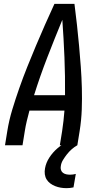

<svg xmlns="http://www.w3.org/2000/svg" viewBox="-20 -755 540 998"><path d="M6 0 18 -74Q27 -130 44 -186Q61 -242 80.5 -297.5Q100 -353 122 -408Q144 -463 167 -517.5Q190 -572 214 -626.5Q238 -681 263 -735H367Q374 -681 380 -626.5Q386 -572 391 -517.5Q396 -463 400 -408Q404 -353 405.5 -297.5Q407 -242 405 -186Q403 -130 394 -74L382 0H291L303 -74Q307 -100 310 -127Q313 -154 315 -180H133Q126 -154 119.5 -127Q113 -100 109 -74L97 0ZM157 -260H318Q319 -359 315 -457Q311 -555 304 -652Q264 -555 226 -457Q188 -359 157 -260ZM326 223Q310 223 295.5 220.5Q281 218 267 212.5Q253 207 241.5 198.5Q230 190 222.5 178Q215 166 213 151Q211 136 214 120Q219 91 236.5 64Q254 37 278.5 16Q303 -5 331 -19Q359 -33 388 -40L382 0Q366 9 352.5 21Q339 33 328 47Q317 61 307.5 76.5Q298 92 296 109Q294 119 297 128.5Q300 138 307.5 143.5Q315 149 324.5 151Q334 153 344 153Q352 153 359.5 152Q367 151 374 149L362 219Q353 221 344 222Q335 223 326 223Z"/></svg>

Font: Iosevka Term Curly Medium
Style: Italic
Weight: 500
Italic angle: -9°
Designer: Belleve Invis
Foundry: Belleve Invis
Version: Version 32.3.0